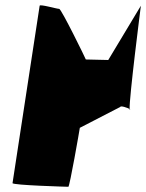

<svg xmlns="http://www.w3.org/2000/svg" viewBox="-20 -716 560 736"><path d="M28 -14C27 -6 238 0 242 0C247 0 285 -218 286 -226L441 -306C442 -312 469 -303 477 -298C474 -334 520 -694 520 -694L395 -486L309 -488C308 -492 215 -682 207 -682C197 -682 133 -701 132 -694ZM477 -298C477 -296 476 -295 477 -295C480 -295 480 -296 477 -298Z"/></svg>

Font: Ampere
Style: UltCndIta
Weight: 400
Version: Version 1